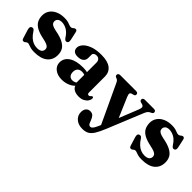

<svg xmlns="http://www.w3.org/2000/svg" viewBox="34 -1183 2111 2111"><g transform="rotate(45 1090.0 -127.0)"><path d="M250 -437Q218 -437 201.2 -422Q184.5 -407 184.5 -385Q184.5 -371.5 190.2 -360.2Q196 -349 213.5 -339.5Q231 -330 266.5 -322.5Q351 -307 396.2 -282Q441.5 -257 458.5 -224Q475.5 -191 475.5 -149.5Q475.5 -74 422.8 -30.5Q370 13 268 13Q232.5 13 210.8 7.2Q189 1.5 175.5 -4.2Q162 -10 151 -10Q140 -10 132.5 -4.2Q125 1.5 117.8 7.2Q110.5 13 99.5 13Q89 13 83.8 7Q78.5 1 73.5 -14.5L44 -110Q37.5 -132 40.2 -145Q43 -158 56.5 -163Q70 -168 80 -163.2Q90 -158.5 99 -144.5Q122 -108 147.2 -85Q172.5 -62 200.2 -51.2Q228 -40.5 257.5 -40.5Q295.5 -40.5 314.5 -55.5Q333.5 -70.5 333.5 -96Q333.5 -111 325.8 -123Q318 -135 295.2 -144.8Q272.5 -154.5 228 -163.5Q160 -177.5 119.5 -200.5Q79 -223.5 61.5 -257.2Q44 -291 44 -335.5Q44 -382 68.8 -417Q93.5 -452 137 -471.2Q180.5 -490.5 237 -490.5Q273.5 -490.5 295 -484.2Q316.5 -478 330.2 -472Q344 -466 356.5 -466Q369 -466 377.2 -472Q385.5 -478 393.5 -484.2Q401.5 -490.5 412 -490.5Q421 -490.5 427.2 -484Q433.5 -477.5 436.5 -461L456.5 -370Q460.5 -348.5 457.8 -337Q455 -325.5 442.5 -320Q429.5 -315 419.2 -321Q409 -327 398.5 -342.5Q365.5 -394.5 326.8 -415.8Q288 -437 250 -437Z M846 -66V-76.5L833.5 -78V-389Q833.5 -416 819.5 -431.5Q805.5 -447 780.5 -447Q759 -447 746.2 -437.5Q733.5 -428 733.5 -413.5V-364Q733.5 -328 709 -308.5Q684.5 -289 640 -289Q602 -289 582.8 -305.8Q563.5 -322.5 563.5 -353Q563.5 -385 591.5 -416.5Q619.5 -448 674.8 -469Q730 -490 812.5 -490Q911 -490 959.2 -452Q1007.5 -414 1007.5 -348.5V-99Q1007.5 -87 1012.8 -80.5Q1018 -74 1028 -74Q1038 -74 1043.2 -79Q1048.5 -84 1053 -89Q1056 -92 1059.2 -94.5Q1062.5 -97 1067 -97Q1074.5 -97 1077.8 -91.8Q1081 -86.5 1081 -78Q1081 -58.5 1067.2 -37.5Q1053.5 -16.5 1026 -1.8Q998.5 13 957.5 13Q907.5 13 876.8 -8.8Q846 -30.5 846 -66ZM544 -105.5Q544 -171 602.8 -210Q661.5 -249 767.5 -249Q798.5 -249 822.5 -244.2Q846.5 -239.5 863 -231L849 -193.5Q835.5 -200.5 822 -204Q808.5 -207.5 792.5 -207.5Q759.5 -207.5 740.8 -188.8Q722 -170 722 -135.5Q722 -100.5 739 -82.2Q756 -64 783 -64Q803.5 -64 822.5 -73.5Q841.5 -83 853 -98.5L864.5 -64.5Q838.5 -27.5 792.8 -7.2Q747 13 695 13Q627.5 13 585.8 -20.2Q544 -53.5 544 -105.5Z M1457 -86.5 1362 75.5 1145.5 -387Q1137 -406 1128 -413.8Q1119 -421.5 1103 -427Q1093 -431 1088.8 -437Q1084.5 -443 1084.5 -452Q1084.5 -464 1092.8 -470.8Q1101 -477.5 1115.5 -477.5H1362.5Q1376.5 -477.5 1384.8 -470.8Q1393 -464 1393 -452.5Q1393 -443 1388 -437Q1383 -431 1371 -428L1354.5 -424Q1333.5 -418.5 1329.8 -406Q1326 -393.5 1339 -362ZM1353.5 61.5 1376.5 6 1399 -36.5 1526 -354Q1538.5 -385 1534.8 -400.2Q1531 -415.5 1509 -421.5L1490.5 -426.5Q1479 -429.5 1473.5 -436.2Q1468 -443 1468 -452.5Q1468 -464 1476.2 -470.8Q1484.5 -477.5 1498.5 -477.5H1639.5Q1654 -477.5 1662.2 -470.8Q1670.5 -464 1670.5 -452Q1670.5 -444.5 1665.8 -438.2Q1661 -432 1650 -426.5Q1629.5 -418.5 1617 -405.5Q1604.5 -392.5 1592.5 -362L1426.5 44Q1395.5 120.5 1369.2 162Q1343 203.5 1312.5 219.5Q1282 235.5 1238 235.5Q1173 235.5 1134.8 201Q1096.5 166.5 1096.5 114.5Q1096.5 77.5 1115 56.2Q1133.5 35 1164.5 35Q1195 35 1211 52.8Q1227 70.5 1238.5 100L1247 121.5Q1252.5 139 1261.5 148.2Q1270.5 157.5 1281.5 157.5Q1292.5 157.5 1302 151Q1311.5 144.5 1323.8 123.8Q1336 103 1353.5 61.5Z M1920.5 -437Q1888.5 -437 1871.8 -422Q1855 -407 1855 -385Q1855 -371.5 1860.8 -360.2Q1866.5 -349 1884 -339.5Q1901.5 -330 1937 -322.5Q2021.5 -307 2066.8 -282Q2112 -257 2129 -224Q2146 -191 2146 -149.5Q2146 -74 2093.2 -30.5Q2040.5 13 1938.5 13Q1903 13 1881.2 7.2Q1859.5 1.5 1846 -4.2Q1832.5 -10 1821.5 -10Q1810.5 -10 1803 -4.2Q1795.5 1.5 1788.2 7.2Q1781 13 1770 13Q1759.5 13 1754.2 7Q1749 1 1744 -14.5L1714.5 -110Q1708 -132 1710.8 -145Q1713.5 -158 1727 -163Q1740.5 -168 1750.5 -163.2Q1760.5 -158.5 1769.5 -144.5Q1792.5 -108 1817.8 -85Q1843 -62 1870.8 -51.2Q1898.5 -40.5 1928 -40.5Q1966 -40.5 1985 -55.5Q2004 -70.5 2004 -96Q2004 -111 1996.2 -123Q1988.5 -135 1965.8 -144.8Q1943 -154.5 1898.5 -163.5Q1830.5 -177.5 1790 -200.5Q1749.5 -223.5 1732 -257.2Q1714.5 -291 1714.5 -335.5Q1714.5 -382 1739.2 -417Q1764 -452 1807.5 -471.2Q1851 -490.5 1907.5 -490.5Q1944 -490.5 1965.5 -484.2Q1987 -478 2000.8 -472Q2014.5 -466 2027 -466Q2039.5 -466 2047.8 -472Q2056 -478 2064 -484.2Q2072 -490.5 2082.5 -490.5Q2091.5 -490.5 2097.8 -484Q2104 -477.5 2107 -461L2127 -370Q2131 -348.5 2128.2 -337Q2125.5 -325.5 2113 -320Q2100 -315 2089.8 -321Q2079.5 -327 2069 -342.5Q2036 -394.5 1997.2 -415.8Q1958.5 -437 1920.5 -437Z"/></g></svg>

Font: Fraunces
Style: Bold
Weight: 700
Version: Version 1.000;[b76b70a41]